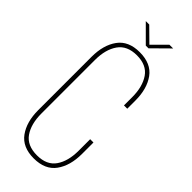

<svg xmlns="http://www.w3.org/2000/svg" viewBox="-269 -866 908 908"><g transform="rotate(45 185.0 -412.0)"><path d="M101 -829H124L192 -762L259 -829H284L201 -747H183ZM185 -705Q261 -705 296.5 -656Q332 -607 332 -528V-474H310V-529Q310 -599 280.5 -642Q251 -685 186 -685Q121 -685 91 -642Q61 -599 61 -529V-171Q61 -101 90.5 -58.5Q120 -16 186 -16Q251 -16 280.5 -58.5Q310 -101 310 -171V-248H332V-172Q332 -93 296.5 -44Q261 5 185 5Q110 5 74.5 -44Q39 -93 39 -172V-528Q39 -607 74.5 -656Q110 -705 185 -705Z"/></g></svg>

Font: Bebas Neue Light
Style: Regular
Weight: 300
Designer: Ryoichi Tsunekawa
Foundry: Ryoichi Tsunekawa
Version: Version 1.003;PS 001.003;hotconv 1.0.70;makeotf.lib2.5.58329